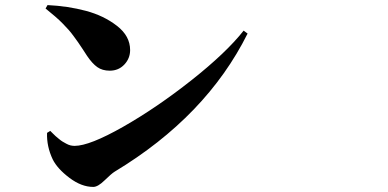

<svg xmlns="http://www.w3.org/2000/svg" viewBox="-20 -735 1540 763"><path d="M161.1 -701.2 168.9 -714.8Q250 -710.9 321.3 -691.9Q392.6 -672.9 444.8 -632.3Q497.1 -591.8 497.1 -536.1Q497.1 -502.9 474.1 -478.5Q451.2 -454.1 416 -454.1Q386.7 -454.1 366.7 -468.3Q346.7 -482.4 326.2 -512.7Q321.3 -520.5 308.1 -540.5Q294.9 -560.5 290 -567.4Q285.2 -574.2 273.4 -590.3Q261.7 -606.4 252.9 -616.2Q244.1 -626 230 -640.6Q215.8 -655.3 198.7 -669.9Q181.6 -684.6 161.1 -701.2ZM276.4 -155.3Q335.9 -155.3 469.7 -231.4Q603.5 -307.6 741.2 -416.5Q878.9 -525.4 948.2 -613.3L963.9 -601.6Q799.8 -272.5 435.5 -52.7Q422.9 -44.9 396 -18.6Q369.1 7.8 350.6 7.8Q303.7 7.8 255.9 -28.3Q208 -64.5 189.5 -101.6Q165 -153.3 167 -207L179.7 -214.8L188.5 -206.1Q197.3 -197.3 200.7 -194.3Q204.1 -191.4 213.4 -183.6Q222.7 -175.8 228.5 -172.4Q234.4 -168.9 243.2 -164.1Q252 -159.2 260.3 -157.2Q268.6 -155.3 276.4 -155.3Z"/></svg>

Font: Bpmf Zihi Serif Heavy
Style: Heavy
Weight: 900
Foundry: But Ko
Version: Version 1.320